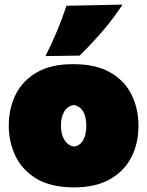

<svg xmlns="http://www.w3.org/2000/svg" viewBox="-20 -796 638 832"><path d="M302 16Q201 16 138.5 -21.5Q76 -59 47 -120Q18 -181 18 -251Q18 -326 48 -386.5Q78 -447 139.8 -482.5Q201.5 -518 297 -518Q395 -518 457.5 -482.2Q520 -446.5 550 -386Q580 -325.5 580 -251Q580 -174 548.8 -113.8Q517.5 -53.5 455.5 -18.8Q393.5 16 302 16ZM301 -161Q326 -164 340 -187.8Q354 -211.5 354 -251Q354 -329 301 -341Q274 -337.5 259 -313.8Q244 -290 244 -251Q244 -213.5 259.8 -188.8Q275.5 -164 301 -161ZM177 -553Q232 -661.5 268 -771L511 -776Q473.5 -718.5 426 -663Q378.5 -607.5 325 -555Z"/></svg>

Font: Commissioner Flair Black
Style: Regular
Weight: 900
Designer: Kostas Bartsokas
Foundry: Kostas Bartsokas
Version: Version 1.000; ttfautohint (v1.8.3)